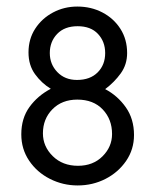

<svg xmlns="http://www.w3.org/2000/svg" viewBox="-20 -558 474 586"><path d="M389 -146Q389 -195 364 -230.5Q339 -266 301 -286Q329 -307 348.5 -334Q368 -361 368 -396Q368 -438 347.5 -470Q327 -502 292.5 -520Q258 -538 216 -538Q176 -538 142 -520Q108 -502 87.5 -470.5Q67 -439 67 -398Q67 -359 87 -331.5Q107 -304 135 -287Q95 -266 70 -231.5Q45 -197 45 -148Q45 -103 69 -67.5Q93 -32 132.5 -12Q172 8 217 8Q263 8 302 -12Q341 -32 365 -67Q389 -102 389 -146ZM301 -396Q301 -360 278 -337Q255 -314 215 -314Q178 -314 155 -338Q132 -362 132 -396Q132 -431 154.5 -454.5Q177 -478 217 -478Q257 -478 279 -454.5Q301 -431 301 -396ZM322 -149Q322 -110 293 -81Q264 -52 218 -52Q171 -52 141 -81.5Q111 -111 111 -151Q111 -195 140 -224.5Q169 -254 216 -254Q265 -254 293.5 -224Q322 -194 322 -149Z"/></svg>

Font: Lisu Bosa ExtraLight
Style: Regular
Weight: 200
Designer: David Morse, Annie Olsen, Victor Gaultney, Frank Grießhammer (Latin)
Foundry: SIL International
Version: Version 2.000